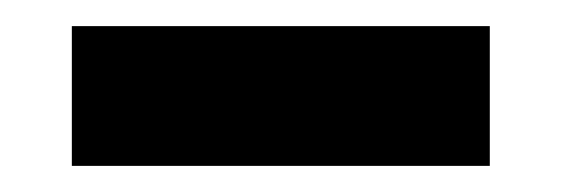

<svg xmlns="http://www.w3.org/2000/svg" viewBox="-20 -434 434 147"><path d="M35 -307H355V-414H35Z"/></svg>

Font: Advent Pro Expanded
Style: Bold
Weight: 700
Width: 7
Designer: VivaRado, Andreas Kalpakidis
Foundry: VivaRado, Andreas Kalpakidis
Version: Version 3.000